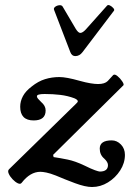

<svg xmlns="http://www.w3.org/2000/svg" viewBox="-20 -725 527 770"><path d="M349 25Q322 25 280.5 9.5Q239 -6 204 -21Q181 -30 166 -33Q151 -36 142 -36Q101 -36 67 8Q62 15 51.5 10Q41 5 30.5 -6Q20 -17 15 -28.5Q10 -40 16 -46L285 -309Q292 -315 292 -319Q292 -325 278 -331Q251 -341 221.5 -344.5Q192 -348 159 -348Q128 -348 128 -339Q128 -334 132.5 -329Q137 -324 145 -316Q163 -301 163 -282Q163 -242 115 -242Q61 -242 61 -297Q61 -319 72 -339.5Q83 -360 107 -378Q133 -399 160.5 -407.5Q188 -416 218 -416Q246 -416 299 -401Q324 -394 342.5 -391Q361 -388 373 -388Q400 -388 412 -400L434 -424Q440 -429 451 -420Q462 -411 470 -399Q478 -387 475 -383L193 -104L195 -95Q222 -91 251.5 -85Q281 -79 319 -61Q345 -48 360.5 -42.5Q376 -37 380 -37Q413 -37 413 -63Q413 -75 398 -89Q380 -104 380 -129Q380 -162 428 -162Q449 -162 465 -145.5Q481 -129 481 -104Q481 -71 462 -41.5Q443 -12 413 6.5Q383 25 349 25ZM282 -500Q268 -500 262 -516L197 -685Q194 -692 201 -697.5Q208 -703 217.5 -704Q227 -705 231 -699L284 -609Q294 -593 302 -593Q312 -593 326 -609L409 -702Q413 -707 421 -703Q429 -699 434.5 -692.5Q440 -686 437 -682L311 -516Q299 -500 282 -500Z"/></svg>

Font: Junicode SmExp
Style: Bold Italic
Weight: 700
Width: 6
Italic angle: -11°
Designer: Peter S. Baker
Version: Version 2.205; ttfautohint (v1.8.4)